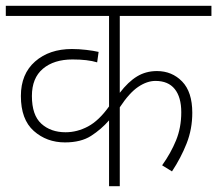

<svg xmlns="http://www.w3.org/2000/svg" viewBox="-20 -642 749 662"><path d="M709 -587H393V-322Q422 -360 452.5 -378.5Q483 -397 521 -397Q573 -397 608 -361Q643 -325 643 -253Q643 -197 623.5 -147.5Q604 -98 573 -51L539 -72Q569 -114 587 -158Q605 -202 605 -255Q605 -307 582.5 -335Q560 -363 516 -363Q487 -363 456.5 -342.5Q426 -322 393 -272V0H356V-227Q329 -196 294 -173.5Q259 -151 204 -151Q141 -151 96.5 -190.5Q52 -230 52 -311Q52 -387 101 -430Q150 -473 228 -473Q252 -473 277.5 -470Q303 -467 320 -463L315 -427Q282 -437 230 -437Q166 -437 128 -405Q90 -373 90 -311Q90 -245 122.5 -215.5Q155 -186 206 -186Q246 -186 283.5 -206Q321 -226 356 -275V-587H0V-622H709Z"/></svg>

Font: Noto Sans Devanagari ExtraLight
Style: Regular
Weight: 200
Designer: Jelle Bosma - Monotype Design Team
Foundry: Monotype Imaging Inc.
Version: Version 2.004; ttfautohint (v1.8.4.7-5d5b)